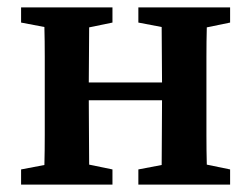

<svg xmlns="http://www.w3.org/2000/svg" viewBox="-20 -499 679 519"><path d="M354 -438V-479H602V-438L539 -425Q538 -388 538 -345Q538 -302 538 -269V-210Q538 -177 538 -134Q538 -91 539 -54L602 -41V0H354V-41L417 -53Q417 -90 417.5 -136Q418 -182 418 -228H220Q220 -182 220.5 -136Q221 -90 221 -54L284 -41V0H37V-41L100 -53Q101 -91 101 -134Q101 -177 101 -210V-269Q101 -302 101 -345.5Q101 -389 100 -426L37 -438V-479H284V-438L221 -425Q221 -391 220.5 -350Q220 -309 220 -276H418Q418 -309 417.5 -350Q417 -391 417 -426Z"/></svg>

Font: Source Serif 4 Semibold
Style: Regular
Weight: 600
Designer: Frank Grießhammer
Foundry: Adobe
Version: Version 4.005;hotconv 1.1.0;makeotfexe 2.6.0